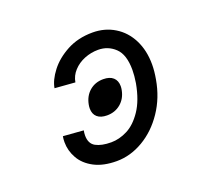

<svg xmlns="http://www.w3.org/2000/svg" viewBox="-88 -614 775 697"><g transform="rotate(-20 300.0 -265.5)"><path d="M176.5 -157.5Q176.5 -126 198.5 -114Q220.5 -102 258 -102Q289 -102 320.2 -117.8Q351.5 -133.5 377.5 -171.8Q403.5 -210 415 -273Q419.5 -301 419.5 -323Q419.5 -382.5 392.2 -408.2Q365 -434 327 -434Q299.5 -434 274 -423.8Q248.5 -413.5 231 -394.5Q213.5 -375.5 209.5 -351L131 -357Q136 -387 161.5 -420.2Q187 -453.5 230.2 -476.8Q273.5 -500 329.5 -500Q376.5 -500 414 -477.2Q451.5 -454.5 472.5 -413Q493.5 -371.5 493.5 -317Q493.5 -291.5 488 -261Q476.5 -194 441.2 -141.8Q406 -89.5 356.2 -60.2Q306.5 -31 253.5 -31Q201.5 -31 166.5 -49.5Q131.5 -68 114.8 -97.8Q98 -127.5 98 -160.5Q98 -173 100 -183L178.5 -177Q176.5 -167.5 176.5 -157.5ZM226 -244Q226 -251.5 227.5 -259Q233.5 -290.5 255.2 -309Q277 -327.5 308 -327.5Q333 -327.5 346.2 -315.5Q359.5 -303.5 359.5 -282Q359.5 -275 358 -267.5Q352 -236 330 -217.5Q308 -199 277 -199Q252.5 -199 239.2 -210.8Q226 -222.5 226 -244Z"/></g></svg>

Font: JuliaMono Italic
Style: Regular
Weight: 400
Italic angle: -9°
Monospace: yes
Designer: cormullion
Foundry: corm
Version: Version 0.049; ttfautohint (v1.8.4)